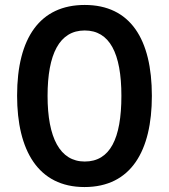

<svg xmlns="http://www.w3.org/2000/svg" viewBox="-20 -745 682 775"><path d="M593 -358C593 -587 506 -725 322 -725C142 -725 49 -593 49 -359C49 -138 134 10 321 10C509 10 593 -136 593 -358ZM172 -358C172 -527 220 -622 322 -622C422 -622 470 -531 470 -358C470 -185 424 -93 322 -93C222 -93 172 -189 172 -358Z"/></svg>

Font: Noto Sans Armenian Condensed SemiBold
Style: Regular
Weight: 600
Width: 3
Designer: Monotype Design Team
Foundry: Monotype Imaging Inc.
Version: Version 2.008